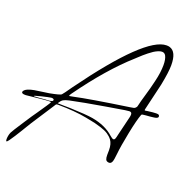

<svg xmlns="http://www.w3.org/2000/svg" viewBox="-156 -866 1082 1111"><g transform="rotate(20 385.0 -310.5)"><path d="M694.3 -672.4Q686.5 -687 670.4 -687Q660.6 -687 647.2 -681.4Q633.8 -675.8 622.1 -668.2Q610.4 -660.6 595.5 -648.7Q580.6 -636.7 571.5 -628.7Q562.5 -620.6 550 -609.1Q537.6 -597.7 535.6 -595.7Q403.3 -478 260.3 -279.3Q252 -267.1 252 -264.6Q252 -262.7 254.9 -262.7Q256.3 -262.7 275.9 -266.6Q366.2 -286.6 606.4 -321.8Q619.6 -323.7 627 -325.4Q634.3 -327.1 638.9 -332.5Q643.6 -337.9 644.5 -340.8Q645.5 -343.8 648.4 -356.2Q651.4 -368.7 653.3 -376.5Q654.3 -380.9 663.8 -413.1Q673.3 -445.3 678.2 -463.9Q683.1 -482.4 690.4 -512.9Q697.8 -543.5 701.2 -569.3Q704.6 -595.2 704.6 -616.7Q704.6 -652.3 694.3 -672.4ZM156.7 -217.3Q144.5 -215.8 102.3 -205.6Q60.1 -195.3 60.1 -192.4Q60.1 -191.4 62.5 -191.4H66.9Q76.7 -191.4 99.9 -193.6Q123 -195.8 128.4 -196.3Q129.4 -196.3 136 -196.5Q142.6 -196.8 147.2 -197Q151.9 -197.3 158.2 -198.2Q164.6 -199.2 168.7 -200.7Q172.9 -202.1 174.3 -204.6Q178.2 -211.4 173.3 -214.8Q168.5 -218.3 160.6 -217.8ZM623.5 -265.6Q626 -274.9 626 -283.7Q626 -298.8 610.4 -298.8Q604.5 -298.8 585 -295.9Q569.3 -293.5 472.7 -277.3Q339.4 -254.9 262.2 -238.3Q237.8 -232.9 226.8 -226.1Q215.8 -219.2 204.1 -200.2Q217.3 -199.2 245.6 -199.2H252Q273.9 -199.2 284.7 -198.7Q382.8 -195.3 422.4 -188.5Q506.3 -173.8 556.6 -127.9Q571.3 -114.7 578.6 -114.7Q585 -114.7 588.4 -122.8Q591.8 -130.9 595.2 -148.4Q598.1 -163.1 623.5 -265.6ZM-2.4 96.7Q-2.4 75.2 5.9 54.2Q9.8 44.4 59.1 -30.8L89.8 -77.6Q90.3 -78.1 111.6 -108.9Q132.8 -139.6 149.4 -164.6Q166 -189.5 166 -192.4V-192.9Q165 -194.3 155.3 -194.3Q136.7 -194.3 77.4 -187.7Q18.1 -181.2 16.1 -181.2H10.3Q-10.7 -181.2 -10.7 -191.4Q-10.7 -197.3 -3.4 -204.1Q3.9 -210.9 15.6 -215.3Q30.3 -221.2 51.5 -225.1Q72.8 -229 99.6 -232.2Q126.5 -235.4 138.7 -237.8Q200.7 -249.5 209.5 -256.8Q215.3 -261.7 254.4 -317.9Q554.2 -730.5 682.6 -730.5Q694.8 -730.5 702.1 -728Q747.1 -714.8 747.1 -631.3Q747.1 -588.9 730.5 -505.9Q725.1 -480 691.9 -341.8Q691.4 -339.4 691.2 -337.6Q690.9 -335.9 691.4 -335Q691.9 -334 692.6 -333.7Q693.4 -333.5 695.1 -333.5Q696.8 -333.5 698.5 -333.7Q700.2 -334 702.9 -334.5Q705.6 -335 708 -335.4Q745.1 -340.3 761.2 -340.3Q772.9 -340.3 776.9 -337.4Q780.8 -334.5 781.2 -327.6V-327.1Q781.2 -316.9 757.6 -313.5Q733.9 -310.1 708.7 -308.8Q683.6 -307.6 681.6 -302.2Q667.5 -266.1 649.9 -178.2Q632.3 -90.3 627.9 -44.4Q624 -3.4 618.7 8.3Q612.8 21.5 601.6 21.5H599.1Q585 20 580.6 10.7Q576.2 1.5 576.2 -16.6Q576.2 -21 576.4 -30.8Q576.7 -40.5 576.7 -45.9Q576.7 -85 560.5 -106.9Q548.8 -122.6 531 -134.3Q513.2 -146 485.1 -154.8Q457 -163.6 444.1 -166.5Q431.2 -169.4 397.9 -175.8Q391.6 -177.2 388.7 -177.7Q315.4 -191.9 212.4 -192.9Q210.9 -192.9 208.5 -192.9Q199.7 -192.9 197.8 -189.9Q196.8 -189 194.8 -186Q192.4 -181.6 190.4 -178.7Q177.2 -158.2 150.6 -117.4Q124 -76.7 110.8 -56.2Q108.9 -53.2 105 -47.1Q101.1 -41 99.1 -38.1Q96.7 -34.7 85.9 -16.6Q75.2 1.5 63 21.2Q50.8 41 37.8 61.5Q24.9 82 15.1 95.2Q5.4 108.4 2.4 108.4Q-2.4 108.4 -2.4 96.7Z"/></g></svg>

Font: Sintesa 2
Style: 2
Weight: 400
Version: Version 001.000